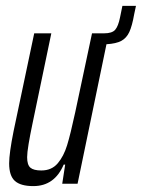

<svg xmlns="http://www.w3.org/2000/svg" viewBox="-20 -623 481 651"><path d="M441 -603 435 -575Q428 -535 418.5 -514.5Q409 -494 391.5 -484.5Q374 -475 341 -473L243 0H191L201 -65H196Q165 8 93 8Q50 8 30.5 -9.5Q11 -27 11 -69Q11 -103 26 -178L96 -510H154L90 -203Q82 -165 77 -135Q72 -105 72 -90Q72 -64 83 -54.5Q94 -45 120 -45Q155 -45 175.5 -69Q196 -93 207.5 -130.5Q219 -168 235 -242L292 -510H333Q360 -510 370.5 -522Q381 -534 387 -564L395 -603Z"/></svg>

Font: Saira Ultra Condensed
Style: Italic
Weight: 400
Width: 1
Italic angle: -12°
Designer: Hector Gatti with collaboration of the Omnibus-Type team
Foundry: Omnibus-Type
Version: Version 1.001; ttfautohint (v1.8)